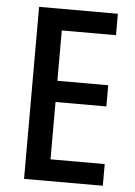

<svg xmlns="http://www.w3.org/2000/svg" viewBox="-52 -754 558 794"><g transform="rotate(5 227.0 -357.0)"><path d="M405 0V-90H180V-328H391V-416H180V-625H405V-714H78V0Z"/></g></svg>

Font: Noto Sans Thai Cond Med
Style: Regular
Weight: 500
Width: 3
Designer: Monotype Design Team
Foundry: Monotype Imaging Inc.
Version: Version 2.002